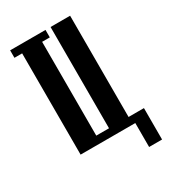

<svg xmlns="http://www.w3.org/2000/svg" viewBox="-154 -571 667 757"><g transform="rotate(-30 179.0 -193.0)"><path d="M50 -461H15V-495H176V-461H141V-34H199V-495H288V-34H358V109H299V0H50Z"/></g></svg>

Font: Moniqa ExtBd Cond Paragraph
Style: Regular
Weight: 800
Width: 3
Designer: Rajesh Rajput
Foundry: Rajesh Rajput
Version: Version 1.000